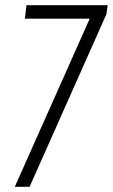

<svg xmlns="http://www.w3.org/2000/svg" viewBox="-20 -720 435 740"><path d="M344 -689 350 -648H76L82 -700H395L390 -665L94 0H37Z"/></svg>

Font: Pathway Extreme Condensed Thin
Style: Italic
Weight: 250
Width: 3
Italic angle: -8°
Version: Version 1.001;gftools[0.9.26]